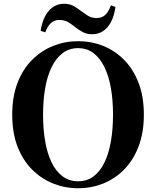

<svg xmlns="http://www.w3.org/2000/svg" viewBox="-20 -982 830 1021"><path d="M196 -818Q207 -888 240 -925Q273 -962 321 -962Q348 -962 368.5 -951.5Q389 -941 406 -927Q425 -913 445.5 -899.5Q466 -886 494 -886Q523 -886 541 -904Q559 -922 570 -954L594 -945Q584 -875 551.5 -837.5Q519 -800 470 -800Q442 -800 422 -810.5Q402 -821 385 -834Q367 -849 345.5 -862.5Q324 -876 295 -876Q269 -876 250.5 -859Q232 -842 221 -810ZM395 19Q326 19 263 -6Q200 -31 150.5 -80.5Q101 -130 73 -203Q45 -276 45 -372Q45 -468 73 -541Q101 -614 150.5 -663.5Q200 -713 263 -738Q326 -763 395 -763Q466 -763 528.5 -738Q591 -713 640 -663.5Q689 -614 717 -541Q745 -468 745 -372Q745 -277 717 -203.5Q689 -130 640 -80.5Q591 -31 528.5 -6Q466 19 395 19ZM395 -18Q443 -18 478 -44.5Q513 -71 536 -119Q559 -167 570 -231.5Q581 -296 581 -372Q581 -448 570 -512Q559 -576 536 -624Q513 -672 478 -699Q443 -726 395 -726Q348 -726 312.5 -699Q277 -672 254 -624Q231 -576 220 -512Q209 -448 209 -372Q209 -296 220 -231.5Q231 -167 254 -119Q277 -71 312.5 -44.5Q348 -18 395 -18Z"/></svg>

Font: Noto Serif TC ExtraBold
Style: Regular
Weight: 800
Designer: Ryoko NISHIZUKA 西塚涼子 (kana & ideographs); Frank Grießhammer (Latin, Greek & Cyrillic); Wenlong ZHANG 张文龙 (bopomofo); San
Foundry: Adobe
Version: Version 2.002-H1;hotconv 1.1.0;makeotfexe 2.6.0